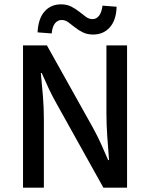

<svg xmlns="http://www.w3.org/2000/svg" viewBox="-20 -864 691 884"><path d="M86 0V-655H196L410 -272Q428 -239 445 -202Q462 -165 478 -127H482Q478 -179 474 -234.5Q470 -290 470 -342V-655H565V0H456L242 -384Q223 -417 205.5 -454Q188 -491 172 -528H168Q173 -478 177.5 -423Q182 -368 182 -314V0ZM409 -705Q382 -705 361.5 -715Q341 -725 325 -738Q309 -751 294.5 -761.5Q280 -772 264 -772Q246 -772 233.5 -757Q221 -742 218 -710L153 -715Q156 -778 185 -811Q214 -844 261 -844Q288 -844 308.5 -833.5Q329 -823 345 -810Q361 -797 375.5 -786.5Q390 -776 406 -776Q424 -776 436 -791.5Q448 -807 452 -838L517 -833Q515 -771 485.5 -738Q456 -705 409 -705Z"/></svg>

Font: Source Sans 3 Medium
Style: Regular
Weight: 500
Designer: Paul D. Hunt
Foundry: Adobe
Version: Version 3.052;hotconv 1.1.0;makeotfexe 2.6.0